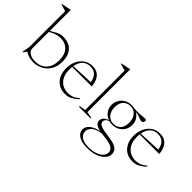

<svg xmlns="http://www.w3.org/2000/svg" viewBox="-86 -1310 2174 2174"><g transform="rotate(45 1001.0 -223.0)"><path d="M232 10Q191.5 10 155.2 -0.5Q119 -11 97 -28.5L67.5 12.5L58.5 10L75 -81.5V-655L-9 -680V-687L106 -709.5H110V-375Q155 -401.5 181.2 -414.5Q207.5 -427.5 224.8 -431.8Q242 -436 261 -436Q357.5 -436 408 -382Q458.5 -328 458.5 -228Q458.5 -149 424.5 -96Q390.5 -43 338.5 -16.5Q286.5 10 232 10ZM110 -91.5Q110 -57 145.5 -34.5Q181 -12 231.5 -12Q323 -12 372.5 -66Q422 -120 422 -216.5Q422 -306.5 375.8 -355.5Q329.5 -404.5 252 -404.5Q185.5 -404.5 110 -357.5Z M735.5 -436Q788 -436 821 -412.8Q854 -389.5 870.8 -350.8Q887.5 -312 891 -265H577.5Q575 -244 575 -221Q575 -128 623.5 -74.5Q672 -21 755 -21Q790 -21 820.5 -32.8Q851 -44.5 889 -76.5L897 -66Q851.5 -26.5 816.8 -8.2Q782 10 735.5 10Q646 10 592.8 -49.2Q539.5 -108.5 539.5 -206.5Q539.5 -269.5 563.2 -321.8Q587 -374 631 -405Q675 -436 735.5 -436ZM721 -415.5Q665 -415.5 628 -380.8Q591 -346 579.5 -280L848.5 -292.5Q840 -351.5 807.5 -383.5Q775 -415.5 721 -415.5Z M1061.5 -24.5 1137.5 -11.5V0H950.5V-11.5L1026.5 -24.5V-655L942.5 -680V-687L1057.5 -709.5H1061.5Z M1360.5 -122Q1334.5 -122 1310.5 -128.5Q1282 -119.5 1270 -105.2Q1258 -91 1258 -73.5Q1258 -57 1268.2 -43.5Q1278.5 -30 1311.8 -19.2Q1345 -8.5 1414.5 0Q1484 8.5 1523.2 23.5Q1562.5 38.5 1578.5 61Q1594.5 83.5 1594.5 115Q1594.5 155 1563.8 189.2Q1533 223.5 1478 244.2Q1423 265 1349 265Q1255.5 265 1207.5 233.8Q1159.5 202.5 1159.5 151Q1159.5 110 1198.5 75.8Q1237.5 41.5 1315.5 25Q1260 13 1241 -7.2Q1222 -27.5 1222 -52Q1222 -78.5 1240.8 -99.8Q1259.5 -121 1297 -133Q1252 -150 1224.2 -188Q1196.5 -226 1196.5 -275.5Q1196.5 -321.5 1218 -357.8Q1239.5 -394 1276.8 -415Q1314 -436 1360.5 -436Q1383.5 -436 1404.5 -430.5Q1454.5 -427 1486 -428.5Q1517.5 -430 1537.8 -433Q1558 -436 1575 -436Q1596.5 -436 1596.5 -417Q1596.5 -403 1587.8 -393.2Q1579 -383.5 1566 -383.5Q1547.5 -383.5 1520.8 -396.5Q1494 -409.5 1444.5 -415.5Q1481 -396 1502.8 -361Q1524.5 -326 1524.5 -282Q1524.5 -236.5 1503 -200.2Q1481.5 -164 1444.2 -143Q1407 -122 1360.5 -122ZM1362 -138.5Q1412.5 -138.5 1446.8 -172Q1481 -205.5 1481 -274Q1481 -339.5 1447.5 -379.5Q1414 -419.5 1359 -419.5Q1309 -419.5 1274.2 -385.8Q1239.5 -352 1239.5 -283.5Q1239.5 -218 1273.5 -178.2Q1307.5 -138.5 1362 -138.5ZM1196.5 146Q1196.5 190.5 1234.8 219.2Q1273 248 1351.5 248Q1411.5 248 1457.5 232.2Q1503.5 216.5 1529.5 189Q1555.5 161.5 1555.5 126.5Q1555.5 91 1517.5 66.8Q1479.5 42.5 1382.5 34.5Q1362 33 1344.5 30Q1262.5 45 1229.5 76.8Q1196.5 108.5 1196.5 146Z M1816 -436Q1868.5 -436 1901.5 -412.8Q1934.5 -389.5 1951.2 -350.8Q1968 -312 1971.5 -265H1658Q1655.5 -244 1655.5 -221Q1655.5 -128 1704 -74.5Q1752.5 -21 1835.5 -21Q1870.5 -21 1901 -32.8Q1931.5 -44.5 1969.5 -76.5L1977.5 -66Q1932 -26.5 1897.2 -8.2Q1862.5 10 1816 10Q1726.5 10 1673.2 -49.2Q1620 -108.5 1620 -206.5Q1620 -269.5 1643.8 -321.8Q1667.5 -374 1711.5 -405Q1755.5 -436 1816 -436ZM1801.5 -415.5Q1745.5 -415.5 1708.5 -380.8Q1671.5 -346 1660 -280L1929 -292.5Q1920.5 -351.5 1888 -383.5Q1855.5 -415.5 1801.5 -415.5Z"/></g></svg>

Font: Newsreader Text ExtraLight
Style: Regular
Weight: 275
Designer: Hugues Gentile
Foundry: Production Type
Version: Version 1.001